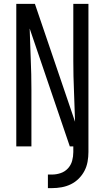

<svg xmlns="http://www.w3.org/2000/svg" viewBox="-20 -755 540 990"><path d="M227 215V145H248Q271 145 293 137.5Q315 130 330.5 113Q346 96 352 74Q358 52 358 29V0H340L133 -608Q135 -529 138.5 -450.5Q142 -372 142 -294V0H64V-735H160L367 -127Q365 -206 361.5 -284.5Q358 -363 358 -441V-735H436V29Q436 54 431.5 79Q427 104 415.5 126Q404 148 386 166Q368 184 345.5 195Q323 206 298 210.5Q273 215 248 215Z"/></svg>

Font: Iosevka Term
Style: Regular
Weight: 400
Monospace: yes
Designer: Belleve Invis
Foundry: Belleve Invis
Version: Version 30.0.1